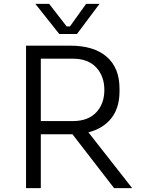

<svg xmlns="http://www.w3.org/2000/svg" viewBox="-20 -968 727 988"><path d="M114 -733H342Q463 -733 529 -676Q595 -619 595 -512V-498Q595 -414 553.5 -360.5Q512 -307 435 -287L660 0H567L353 -277H342H190V0H114ZM355 -345Q433 -345 475 -389.5Q517 -434 517 -505Q517 -576 475 -621Q433 -666 355 -666H190V-345ZM162 -948H233L323 -832H340L423 -948H492L376 -793H285Z"/></svg>

Font: Sora-SIA Light
Style: Regular
Weight: 300
Designer: Jonathan Barnbrook, Julián Moncada
Foundry: Barnbrook Fonts
Version: Version 2.000